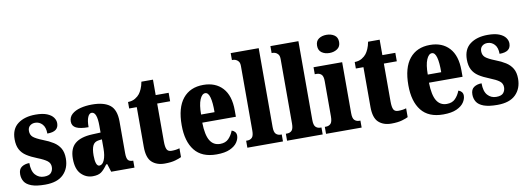

<svg xmlns="http://www.w3.org/2000/svg" viewBox="-60 -1140 4172 1519"><g transform="rotate(-10 2026.0 -380.5)"><path d="M203 10Q133 10 93 -5Q53 -20 37 -46Q21 -72 21 -105Q21 -146 46.5 -163Q72 -180 108 -180Q108 -115 135.5 -84.5Q163 -54 205 -54Q246 -54 262 -73Q278 -92 278 -119Q278 -150 253.5 -168.5Q229 -187 178 -207Q127 -227 93.5 -249Q60 -271 43 -303.5Q26 -336 26 -385Q26 -468 80 -508.5Q134 -549 222 -549Q279 -549 313.5 -535Q348 -521 364 -499Q380 -477 380 -453Q380 -419 358 -402Q336 -385 289 -385Q289 -435 265.5 -460.5Q242 -486 208 -486Q183 -486 166 -471.5Q149 -457 149 -430Q149 -399 169.5 -381Q190 -363 248 -340Q293 -323 327 -301.5Q361 -280 380 -248Q399 -216 399 -166Q399 -87 350 -38.5Q301 10 203 10Z M585 10Q531 10 492 -30Q453 -70 453 -154Q453 -236 499 -274.5Q545 -313 637 -317L705 -320V-374Q705 -486 662 -486Q643 -486 631 -458.5Q619 -431 619 -378Q552 -378 520 -394Q488 -410 488 -446Q488 -482 514 -505Q540 -528 582.5 -539Q625 -550 676 -550Q772 -550 820 -512Q868 -474 868 -380V-126Q868 -86 879 -71Q890 -56 918 -56H921V0H734L714 -64H705Q677 -24 653 -7Q629 10 585 10ZM651 -64Q676 -64 691 -99Q706 -134 706 -191V-265L681 -262Q646 -258 632.5 -230.5Q619 -203 619 -150Q619 -109 627 -86.5Q635 -64 651 -64Z M1163 10Q1099 10 1060.5 -25.5Q1022 -61 1022 -149V-468H961V-520Q996 -521 1019.5 -535.5Q1043 -550 1055 -566Q1066 -580 1076.5 -603.5Q1087 -627 1093 -660H1186V-536H1290V-468H1186V-163Q1186 -120 1195.5 -100Q1205 -80 1234 -80Q1271 -80 1298 -89V-18Q1283 -10 1249 0Q1215 10 1163 10Z M1580 10Q1462 10 1404.5 -62.5Q1347 -135 1347 -265Q1347 -406 1405.5 -478Q1464 -550 1570 -550Q1668 -550 1724.5 -488.5Q1781 -427 1781 -308V-257H1511Q1513 -158 1540.5 -112.5Q1568 -67 1622 -67Q1665 -67 1690 -92.5Q1715 -118 1729 -155Q1744 -151 1754.5 -139Q1765 -127 1765 -109Q1765 -82 1746.5 -54.5Q1728 -27 1687.5 -8.5Q1647 10 1580 10ZM1621 -322Q1622 -398 1610.5 -440.5Q1599 -483 1574 -483Q1548 -483 1530.5 -441.5Q1513 -400 1513 -322Z M1828 0V-56H1838Q1861 -56 1875.5 -70.5Q1890 -85 1890 -127V-645Q1890 -671 1879.5 -683.5Q1869 -696 1857 -700Q1845 -704 1838 -704H1828V-760H2053V-127Q2053 -85 2068 -70.5Q2083 -56 2106 -56H2114V0Z M2147 0V-56H2157Q2180 -56 2194.5 -70.5Q2209 -85 2209 -127V-645Q2209 -671 2198.5 -683.5Q2188 -696 2176 -700Q2164 -704 2157 -704H2147V-760H2372V-127Q2372 -85 2387 -70.5Q2402 -56 2425 -56H2433V0Z M2599 -625Q2562 -625 2536.5 -643Q2511 -661 2511 -698Q2511 -736 2536.5 -753.5Q2562 -771 2599 -771Q2635 -771 2661.5 -753.5Q2688 -736 2688 -698Q2688 -661 2661.5 -643Q2635 -625 2599 -625ZM2460 0V-56H2469Q2493 -56 2507.5 -71Q2522 -86 2522 -129V-413Q2522 -452 2507 -466Q2492 -480 2469 -480H2454V-536H2684V-127Q2684 -85 2699 -70.5Q2714 -56 2737 -56H2746V0Z M2984 10Q2920 10 2881.5 -25.5Q2843 -61 2843 -149V-468H2782V-520Q2817 -521 2840.5 -535.5Q2864 -550 2876 -566Q2887 -580 2897.5 -603.5Q2908 -627 2914 -660H3007V-536H3111V-468H3007V-163Q3007 -120 3016.5 -100Q3026 -80 3055 -80Q3092 -80 3119 -89V-18Q3104 -10 3070 0Q3036 10 2984 10Z M3401 10Q3283 10 3225.5 -62.5Q3168 -135 3168 -265Q3168 -406 3226.5 -478Q3285 -550 3391 -550Q3489 -550 3545.5 -488.5Q3602 -427 3602 -308V-257H3332Q3334 -158 3361.5 -112.5Q3389 -67 3443 -67Q3486 -67 3511 -92.5Q3536 -118 3550 -155Q3565 -151 3575.5 -139Q3586 -127 3586 -109Q3586 -82 3567.5 -54.5Q3549 -27 3508.5 -8.5Q3468 10 3401 10ZM3442 -322Q3443 -398 3431.5 -440.5Q3420 -483 3395 -483Q3369 -483 3351.5 -441.5Q3334 -400 3334 -322Z M3836 10Q3766 10 3726 -5Q3686 -20 3670 -46Q3654 -72 3654 -105Q3654 -146 3679.5 -163Q3705 -180 3741 -180Q3741 -115 3768.5 -84.5Q3796 -54 3838 -54Q3879 -54 3895 -73Q3911 -92 3911 -119Q3911 -150 3886.5 -168.5Q3862 -187 3811 -207Q3760 -227 3726.5 -249Q3693 -271 3676 -303.5Q3659 -336 3659 -385Q3659 -468 3713 -508.5Q3767 -549 3855 -549Q3912 -549 3946.5 -535Q3981 -521 3997 -499Q4013 -477 4013 -453Q4013 -419 3991 -402Q3969 -385 3922 -385Q3922 -435 3898.5 -460.5Q3875 -486 3841 -486Q3816 -486 3799 -471.5Q3782 -457 3782 -430Q3782 -399 3802.5 -381Q3823 -363 3881 -340Q3926 -323 3960 -301.5Q3994 -280 4013 -248Q4032 -216 4032 -166Q4032 -87 3983 -38.5Q3934 10 3836 10Z"/></g></svg>

Font: Noto Serif Sinhala ExtraCondensed Black
Style: Regular
Weight: 900
Width: 2
Designer: Jelle Bosma - Monotype Design Team
Foundry: Monotype Imaging Inc.
Version: Version 2.007; ttfautohint (v1.8.4.7-5d5b)